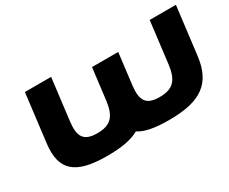

<svg xmlns="http://www.w3.org/2000/svg" viewBox="-91 -829 1340 1123"><g transform="rotate(-30 579.0 -267.5)"><path d="M313.6 -550H136.6L96.8 -226C75.7 -54 153.2 15 366.4 15C466.2 15 534.6 2.3 583 -25.9C624.4 1.6 689.4 14 788 14C1001.2 14 1095.7 -55 1116.8 -227L1156.5 -550H979.5L945.1 -270C932.7 -169 895.2 -130 805.7 -130C716.1 -130 688.3 -169 700.7 -270L726.4 -480H549.4L523.5 -269C511.1 -168 473.7 -129 384.1 -129C294.6 -129 266.7 -168 279.1 -269Z"/></g></svg>

Font: Hussar
Style: BdSuprExtOblOne
Weight: 700
Foundry: Cannot Into Space Fonts
Version: Version 2.00